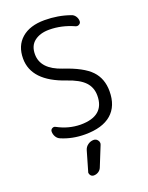

<svg xmlns="http://www.w3.org/2000/svg" viewBox="-181 -853 915 1187"><g transform="rotate(-20 276.5 -259.5)"><path d="M137.7 -584Q137.7 -486.3 268.6 -442.4Q392.6 -401.4 442.9 -348.6Q493.2 -295.9 493.2 -212.9Q493.2 -115.2 434.1 -64Q375 -12.7 260.7 -12.7Q177.7 -12.7 106.4 -43Q89.8 -49.8 80.6 -65.4Q71.3 -81.1 71.3 -99.6Q71.3 -112.3 82.5 -118.7Q93.8 -125 104.5 -119.1Q175.8 -80.1 254.9 -79.1Q413.1 -79.1 413.1 -212.9Q413.1 -266.6 378.9 -302.7Q344.7 -338.9 266.6 -365.2Q59.6 -435.5 59.6 -584Q59.6 -668 113.8 -715.3Q168 -762.7 264.6 -762.7Q353.5 -762.7 432.6 -734.4Q448.2 -729.5 458 -714.8Q467.8 -700.2 467.8 -682.6Q467.8 -669.9 456.5 -663.1Q445.3 -656.2 433.6 -661.1Q353.5 -697.3 271.5 -697.3Q211.9 -697.3 174.8 -668.9Q137.7 -640.6 137.7 -584ZM235.4 84Q241.2 62.5 258.8 49.8Q276.4 37.1 296.9 37.1Q314.5 37.1 324.2 51.8Q330.1 59.6 330.1 69.3Q330.1 75.2 327.1 82L275.4 210Q269.5 225.6 255.4 234.9Q241.2 244.1 224.6 244.1Q210.9 244.1 203.1 233.4Q197.3 225.6 197.3 216.8Q197.3 212.9 199.2 209Z"/></g></svg>

Font: Gen Jyuu Gothic P Normal
Style: Regular
Weight: 300
Designer: [Source Han Sans]
Ryoko NISHIZUKA  (kana & ideographs); Paul D. Hunt (Latin, Greek & Cyrillic); Wenlong ZHANG  (bopomofo
Version: Version 1.002.20150607